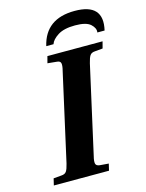

<svg xmlns="http://www.w3.org/2000/svg" viewBox="-131 -970 795 1049"><g transform="rotate(-15 266.5 -446.0)"><path d="M197 -746Q231 -892 396 -892Q561 -892 527 -746H486Q490 -770 465.5 -792.5Q441 -815 378 -815Q315 -815 280.5 -793Q246 -771 238 -746ZM40 0 49 -38 94 -42Q114 -43 122.5 -55.5Q131 -68 138 -98L249 -594Q256 -621 253 -634.5Q250 -648 230 -649L179 -654L189 -692H501L491 -654L447 -650Q427 -649 418.5 -636.5Q410 -624 403 -594L292 -98Q285 -71 288 -57.5Q291 -44 311 -42L361 -38L352 0Z"/></g></svg>

Font: Heuristica
Style: Bold Italic
Weight: 700
Italic angle: -13°
Version: Version 1.0.2